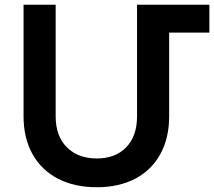

<svg xmlns="http://www.w3.org/2000/svg" viewBox="-20 -777 900 807"><path d="M860 -640H691V-288Q691 -197 654 -129.5Q617 -62 548.5 -26Q480 10 387 10Q293 10 223.5 -26Q154 -62 116.5 -129.5Q79 -197 79 -288V-757H214V-288Q214 -205 261 -158Q308 -111 387 -111Q465 -111 510.5 -158Q556 -205 556 -288V-757H860Z"/></svg>

Font: Montserrat arm2 Medium
Style: Regular
Weight: 500
Designer: Julieta Ulanovsky
Foundry: Julieta Ulanovsky
Version: Version 6.000